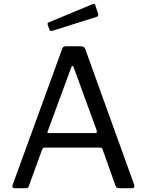

<svg xmlns="http://www.w3.org/2000/svg" viewBox="-20 -984 767 1004"><path d="M493 -912Q494 -910 494 -906Q494 -898 483 -895L254 -823Q252 -822 248 -822Q241 -822 238 -831L230 -853Q229 -855 229 -858Q229 -866 235 -867L466 -963Q467 -964 470 -964Q476 -964 478 -958ZM46 -17 305 -728Q308 -736 312 -739Q316 -742 325 -742H403Q422 -742 426 -727L682 -17L683 -12Q683 0 672 0H601Q589 0 585 -10L516 -204Q514 -208 512 -210Q510 -212 504 -212H213Q204 -212 201 -204L130 -9Q127 0 115 0H55Q49 0 46 -4.5Q43 -9 46 -17ZM478 -288Q489 -288 486 -301L366 -630Q363 -639 359 -639Q355 -639 352 -630L230 -299L228 -293Q228 -288 236 -288Z"/></svg>

Font: Libre Franklin
Style: Regular
Weight: 400
Designer: Pablo Impallari, Rodrigo Fuenzalida
Foundry: Impallari Type
Version: Version 1.002; ttfautohint (v1.5)